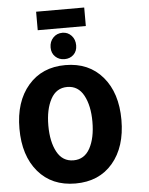

<svg xmlns="http://www.w3.org/2000/svg" viewBox="-67 -1112 920 1189"><g transform="rotate(-5 392.5 -517.5)"><path d="M354 -713Q500 -713 585.5 -613Q671 -513 671 -345Q671 -177 586 -77Q501 23 354 23Q207 23 122 -77Q37 -177 37 -345Q37 -513 123 -613Q209 -713 354 -713ZM491 -349Q491 -449 456.5 -513Q422 -577 354 -577Q286 -577 251.5 -513Q217 -449 217 -349Q217 -248 251.5 -184.5Q286 -121 354 -121Q422 -121 456.5 -184.5Q491 -248 491 -349ZM203 -943V-1058H502V-943ZM432 -829Q432 -793 409.5 -771.5Q387 -750 353 -750Q319 -750 296 -772Q273 -794 273 -829Q273 -866 296 -890Q319 -914 354 -914Q387 -914 409.5 -890Q432 -866 432 -829Z"/></g></svg>

Font: Repo
Style: ExtraBold
Weight: 800
Designer: Stefan Peev
Foundry: Context Ltd
Version: Version 001.000